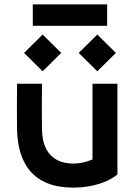

<svg xmlns="http://www.w3.org/2000/svg" viewBox="-20 -843 630 878"><path d="M517 -45 516 -46H517V-460H403V-114C375 -102 346 -95 315 -95C257 -95 175 -119 172 -249C171 -302 171 -377 172 -460H58C57 -377 57 -302 58 -249C62 -96 131 15 315 15C409 15 479 -14 517 -45ZM90 -601 175 -517 260 -601 175 -685ZM130 -725H470V-823H130ZM340 -601 425 -517 510 -601 425 -685Z"/></svg>

Font: KT Kiyosuna Sans Bold
Style: Regular
Weight: 700
Designer: [Zen Kaku Gothic] Yoshimichi Ohira
Version: Version 1.010;Glyphs 3.1.2 (3151)